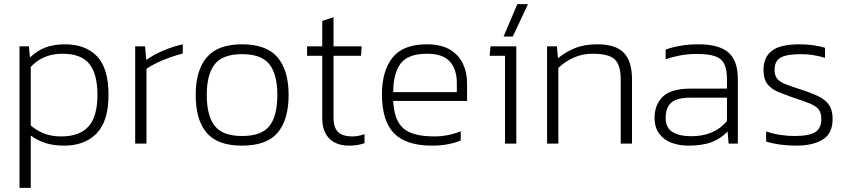

<svg xmlns="http://www.w3.org/2000/svg" viewBox="-20 -700 4134 936"><path d="M75 216V-474H121L126 -420Q161 -453 201.5 -468.5Q242 -484 297 -484Q397 -484 453 -425.5Q509 -367 509 -238Q509 -109 451 -49.5Q393 10 293 10Q243 10 204 -2Q165 -14 130 -39V216ZM279 -35Q368 -35 411.5 -83.5Q455 -132 455 -238Q455 -339 415.5 -388.5Q376 -438 284 -438Q190 -438 130 -374V-88Q158 -64 194 -49.5Q230 -35 279 -35Z M639 0V-474H687L693 -408Q730 -434 777.5 -454Q825 -474 871 -484V-439Q842 -432 808.5 -420Q775 -408 744.5 -393.5Q714 -379 694 -364V0Z M1160 10Q1040 10 987 -53Q934 -116 934 -237Q934 -357 988 -420.5Q1042 -484 1160 -484Q1279 -484 1333 -420.5Q1387 -357 1387 -237Q1387 -116 1333.5 -53Q1280 10 1160 10ZM1160 -37Q1255 -37 1293.5 -86Q1332 -135 1332 -237Q1332 -338 1293 -387Q1254 -436 1160 -436Q1066 -436 1027 -387Q988 -338 988 -237Q988 -135 1027 -86Q1066 -37 1160 -37Z M1682 10Q1619 10 1585 -25Q1551 -60 1551 -123V-428H1477V-474H1551V-598L1606 -616V-474H1743L1740 -428H1606V-125Q1606 -79 1627.5 -57Q1649 -35 1698 -35Q1711 -35 1725.5 -37.5Q1740 -40 1757 -46V-2Q1724 10 1682 10Z M2087 10Q1959 10 1900.5 -50.5Q1842 -111 1842 -240Q1842 -354 1893.5 -419Q1945 -484 2061 -484Q2130 -484 2173 -458.5Q2216 -433 2236.5 -390Q2257 -347 2257 -294V-208H1897Q1901 -116 1945 -75.5Q1989 -35 2098 -35Q2164 -35 2226 -60V-15Q2165 10 2087 10ZM1897 -251H2207V-296Q2207 -362 2173 -400Q2139 -438 2062 -438Q1968 -438 1932.5 -389.5Q1897 -341 1897 -251Z M2435 -522 2502 -680H2554L2480 -522ZM2442 0V-428H2367L2371 -474H2497V0Z M2647 0V-474H2695L2700 -416Q2736 -446 2782 -465Q2828 -484 2892 -484Q2981 -484 3021 -443Q3061 -402 3061 -313V0H3006V-312Q3006 -382 2977.5 -410Q2949 -438 2869 -438Q2819 -438 2776.5 -419Q2734 -400 2702 -369V0Z M3336 10Q3291 10 3253.5 -4Q3216 -18 3193.5 -48.5Q3171 -79 3171 -126Q3171 -189 3211 -228.5Q3251 -268 3347 -268H3524V-313Q3524 -358 3512 -385.5Q3500 -413 3468.5 -425Q3437 -437 3376 -437Q3335 -437 3297 -430Q3259 -423 3225 -411V-458Q3256 -470 3297.5 -477Q3339 -484 3386 -484Q3484 -484 3530.5 -444.5Q3577 -405 3577 -314V0H3532L3527 -59Q3494 -24 3449 -7Q3404 10 3336 10ZM3350 -36Q3407 -36 3450 -54.5Q3493 -73 3524 -110V-224H3349Q3279 -224 3252 -199Q3225 -174 3225 -126Q3225 -77 3258.5 -56.5Q3292 -36 3350 -36Z M3861 10Q3819 10 3780.5 4.5Q3742 -1 3715 -10V-59Q3748 -48 3783 -42.5Q3818 -37 3854 -37Q3924 -37 3954 -55.5Q3984 -74 3984 -120Q3984 -152 3969.5 -168.5Q3955 -185 3924 -197Q3893 -209 3845 -225Q3805 -239 3772.5 -252.5Q3740 -266 3721 -290.5Q3702 -315 3702 -359Q3702 -421 3743 -452.5Q3784 -484 3876 -484Q3912 -484 3944.5 -479.5Q3977 -475 4002 -467V-418Q3944 -436 3884 -436Q3813 -436 3784.5 -418.5Q3756 -401 3756 -360Q3756 -332 3768.5 -316.5Q3781 -301 3808.5 -290Q3836 -279 3880 -265Q3933 -248 3968.5 -231Q4004 -214 4021.5 -188.5Q4039 -163 4039 -120Q4039 -50 3991.5 -20Q3944 10 3861 10Z"/></svg>

Font: Kanit ExtraLight
Style: Regular
Weight: 275
Designer: Katatrad Team
Foundry: CadsonDemak
Version: Version 2.000; ttfautohint (v1.8.3)